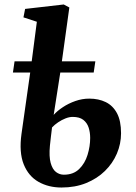

<svg xmlns="http://www.w3.org/2000/svg" viewBox="-20 -826 609 857"><path d="M219.6 -313.2Q235.5 -331 260.6 -347.6Q285.7 -364.3 316.2 -375Q346.7 -385.8 378.6 -385.8Q420.1 -385.8 451.9 -370.3Q483.8 -354.8 502.1 -320.8Q520.3 -286.8 520.3 -231.1Q520.3 -184.2 501.8 -140.6Q483.2 -97 448.4 -62.9Q413.7 -28.9 364.6 -8.9Q315.5 11 254.5 11Q196.7 11 151.9 -14.3Q107.1 -39.6 85.8 -92.7Q64.5 -145.9 76 -228.9L114.8 -502.2H37.7L45 -552.3H121.5L144.5 -728.9L84.7 -748.5L92.1 -786.2L264.5 -806L289.5 -792.6L256.2 -552.3H405.6L398.2 -502.2H249.1ZM304.2 -304.2Q289.7 -304.2 272.6 -297.6Q255.5 -290.9 239.5 -280.1Q223.5 -269.3 212.3 -257.2Q209.7 -236.6 207.3 -216.3Q204.8 -195.9 202.8 -175.6Q198.3 -127 206.2 -98.6Q214.1 -70.3 229.9 -58.2Q245.7 -46.2 265.1 -46.2Q307.4 -46.2 333.3 -71.5Q359.2 -96.7 370.8 -134.8Q382.5 -172.9 382.5 -210.3Q382.5 -235.2 375.6 -256.6Q368.6 -278 351.7 -291.1Q334.7 -304.2 304.2 -304.2Z"/></svg>

Font: Merriweather 7pt Light
Style: Italic
Weight: 300
Italic angle: -7.8°
Designer: Eben Sorkin
Foundry: Eben Sorkin
Version: Version 2.200;gftools[0.9.31]